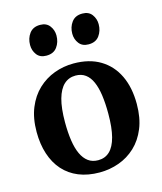

<svg xmlns="http://www.w3.org/2000/svg" viewBox="-120 -891 834 991"><g transform="rotate(-15 297.0 -396.0)"><path d="M28.5 -275Q28.5 -348 51 -403Q73.5 -458 112.2 -494.5Q151 -531 200.2 -549.2Q249.5 -567.5 303.5 -567.5Q388 -567.5 446.2 -532.2Q504.5 -497 535 -433Q565.5 -369 565.5 -281.5Q565.5 -207 543 -152Q520.5 -97 481.8 -60.8Q443 -24.5 393.5 -6.8Q344 11 290 11Q227 11 178.2 -9Q129.5 -29 96.2 -66.5Q63 -104 45.8 -156.8Q28.5 -209.5 28.5 -275ZM299 -52Q335.5 -52 360.2 -75.5Q385 -99 397.8 -147.5Q410.5 -196 410.5 -271Q410.5 -325.5 404.5 -368.8Q398.5 -412 385.2 -442.2Q372 -472.5 350.2 -488.5Q328.5 -504.5 297.5 -504.5Q261 -504.5 235.5 -481Q210 -457.5 196.5 -409.2Q183 -361 183 -285.5Q183 -231 189.5 -187.5Q196 -144 210 -114Q224 -84 245.8 -68Q267.5 -52 299 -52ZM179.5 -642.5Q146 -642.5 129 -665Q112 -687.5 112 -717Q112 -752.5 131.2 -778.5Q150.5 -804.5 188 -804.5H189Q222 -804.5 239.2 -781.8Q256.5 -759 256.5 -730Q256.5 -694.5 237.5 -668.5Q218.5 -642.5 180.5 -642.5ZM405 -642.5Q372 -642.5 354.8 -665Q337.5 -687.5 337.5 -717Q337.5 -752.5 356.8 -778.5Q376 -804.5 413.5 -804.5H414.5Q448 -804.5 465 -781.8Q482 -759 482 -730Q482 -694.5 463 -668.5Q444 -642.5 406 -642.5Z"/></g></svg>

Font: Merriweather 24pt
Style: Bold
Weight: 700
Designer: Eben Sorkin
Foundry: Eben Sorkin
Version: Version 2.100